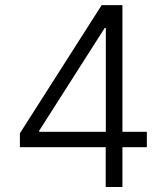

<svg xmlns="http://www.w3.org/2000/svg" viewBox="-20 -748 666 768"><path d="M59.6 -159.2V-214.8L386.7 -727.5H429.2V-636.2H398.9L136.7 -225.1V-220.7H567.4V-159.2ZM402.8 0V-176.3L403.3 -202.1V-727.5H469.7V0Z"/></svg>

Font: Inter 16pt Light
Style: Regular
Weight: 300
Version: Version 4.001;git-66647c0bb